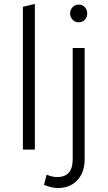

<svg xmlns="http://www.w3.org/2000/svg" viewBox="-20 -751 540 964"><path d="M95 0V-717L155 -731V0ZM201 177 214 126Q228 132 241.5 135Q255 138 269 138Q304 138 324.5 117Q345 96 345 47V-510H405V48Q405 114 368.5 153.5Q332 193 271 193Q255 193 235.5 188.5Q216 184 201 177ZM332 -683Q332 -702 344.5 -715Q357 -728 375 -728Q394 -728 406 -715Q418 -702 418 -683Q418 -665 406 -652Q394 -639 375 -639Q357 -639 344.5 -652Q332 -665 332 -683Z"/></svg>

Font: Radio Canada Light
Style: Regular
Weight: 300
Designer: Charles Daoud, Etienne Aubert Bonn, Alexandre Saumier Demers, Jacques Le Bailly
Foundry: Radio-Canada
Version: Version 2.104;gftools[0.9.28.dev5+ged2979d]